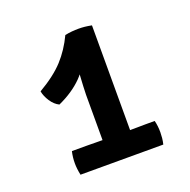

<svg xmlns="http://www.w3.org/2000/svg" viewBox="-86 -832 589 596"><g transform="rotate(-20 208.0 -534.0)"><path d="M275 -360H184V-546.5Q184 -557.5 185 -575Q186 -592.5 187 -611.5Q188 -630.5 187.5 -646.5L187 -743Q198.5 -745.5 210 -746.5Q221.5 -747.5 232 -747.5Q242.5 -747.5 252.2 -746.5Q262 -745.5 275 -743ZM135.5 -397.5Q145 -397.5 160.2 -397.2Q175.5 -397 184 -397H275Q283.5 -397 300.5 -397.2Q317.5 -397.5 325.5 -397.5H356.5Q361 -380 361 -358.5Q361 -350 360 -339.8Q359 -329.5 356.5 -319.5H83Q78.5 -341 78.5 -358.5Q78.5 -379 83 -397.5ZM55 -605Q108 -636 137.5 -668.2Q167 -700.5 187 -743L220 -680Q206.5 -631 175.5 -599.8Q144.5 -568.5 96 -546.5Q80.5 -554 69.2 -571.2Q58 -588.5 55 -605Z"/></g></svg>

Font: Signika Negative Light Medium
Style: Regular
Weight: 500
Version: Version 2.001